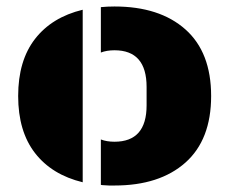

<svg xmlns="http://www.w3.org/2000/svg" viewBox="-20 -560 707 592"><path d="M333 -540Q472 -540 551.5 -469.5Q631 -399 631 -264Q631 -129 551.5 -58.5Q472 12 333 12Q329 12 324.5 12Q320 12 316 12Q312 12 307.5 11.5Q303 11 299 11Q295 11 291 10V-130Q309 -123 333 -123Q432 -123 432 -235V-292Q432 -405 333 -405Q309 -405 291 -398V-538Q311 -540 333 -540ZM235 2Q140 -21 88 -88Q36 -155 36 -264Q36 -373 88 -440Q140 -507 235 -530Z"/></svg>

Font: Archicoco
Style: Regular
Weight: 400
Designer: Hector Gatti
Foundry: Hector Gatti
Version: 1.002